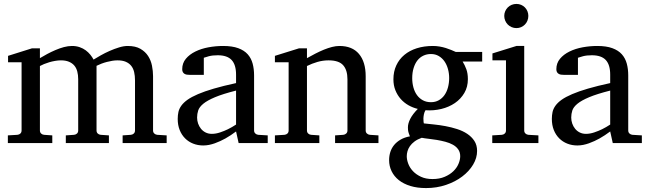

<svg xmlns="http://www.w3.org/2000/svg" viewBox="-20 -728 3303 977"><path d="M604 0V-39.1L646 -42Q655.3 -43 661.1 -48.8Q667 -54.7 667 -64V-318.8Q667 -342.3 662.6 -361.1Q658.2 -379.9 647.7 -393.1Q637.2 -406.2 620.1 -413.6Q603 -420.9 578.1 -420.9Q565.4 -420.9 551.5 -418.7Q537.6 -416.5 523.7 -412.8Q509.8 -409.2 496.3 -404.1Q482.9 -398.9 471.2 -393.1V-64Q471.2 -54.7 477.1 -48.8Q482.9 -43 492.2 -42L534.2 -39.1V0H314.9V-39.1L356.9 -42Q366.2 -43 372.1 -48.8Q377.9 -54.7 377.9 -64V-325.2Q377.9 -346.2 373.3 -364Q368.7 -381.8 358.2 -394.3Q347.7 -406.7 330.8 -413.8Q314 -420.9 290 -420.9Q275.9 -420.9 260.5 -418.2Q245.1 -415.5 231 -411.4Q216.8 -407.2 204.3 -402.1Q191.9 -397 183.1 -392.1V-64Q183.1 -54.7 189 -48.8Q194.8 -43 204.1 -42L246.1 -39.1V0H20V-39.1L68.8 -42Q78.1 -43 84 -48.8Q89.8 -54.7 89.8 -64V-411.1H21V-443.8L142.1 -481.9H183.1V-432.1Q199.7 -442.4 220 -453.1Q240.2 -463.9 261.7 -473.1Q283.2 -482.4 304.9 -488.3Q326.7 -494.1 346.2 -494.1Q367.7 -494.1 385.3 -488Q402.8 -481.9 416.3 -471.9Q429.7 -461.9 439.7 -449.5Q449.7 -437 456.1 -424.8Q471.2 -434.1 492.7 -446.3Q514.2 -458.5 538.1 -469Q562 -479.5 585.9 -486.8Q609.9 -494.1 629.9 -494.1Q669.4 -494.1 694.3 -479.7Q719.2 -465.3 733.6 -443.1Q748 -420.9 753.4 -393.6Q758.8 -366.2 758.8 -340.8V-64Q758.8 -54.7 764.9 -48.8Q771 -43 779.8 -42L828.1 -39.1V0Z M1181.2 -267.1Q1113.8 -250 1074.2 -233.4Q1034.7 -216.8 1014.4 -200Q994.1 -183.1 988.5 -165.8Q982.9 -148.4 982.9 -129.9Q982.9 -114.3 988 -99.4Q993.2 -84.5 1002.7 -72.8Q1012.2 -61 1026.1 -54Q1040 -46.9 1058.1 -46.9Q1078.1 -46.9 1099.9 -54.2Q1121.6 -61.5 1139.6 -70.3Q1160.6 -80.6 1181.2 -94.2ZM1194.3 0 1181.2 -59.1Q1154.8 -39.1 1127 -23.4Q1114.7 -16.6 1101.1 -10.3Q1087.4 -3.9 1073 1.2Q1058.6 6.3 1043.7 9.3Q1028.8 12.2 1014.2 12.2Q986.8 12.2 963.1 2.9Q939.5 -6.3 921.9 -23.9Q904.3 -41.5 894.3 -66.4Q884.3 -91.3 884.3 -123Q884.3 -141.6 887.9 -158.2Q891.6 -174.8 902.8 -190.4Q914.1 -206.1 934.3 -220.5Q954.6 -234.9 987.5 -249Q1020.5 -263.2 1068.1 -277.1Q1115.7 -291 1181.2 -305.2V-348.1Q1181.2 -398.4 1158.7 -422.6Q1136.2 -446.8 1087.9 -446.8Q1061.5 -446.8 1043 -441.9Q1024.4 -437 1017.1 -434.1V-347.2H944.3Q937.5 -347.2 930.9 -348.1Q924.3 -349.1 918.9 -352.3Q913.6 -355.5 910.4 -361.1Q907.2 -366.7 907.2 -376Q907.2 -406.7 925.8 -429Q944.3 -451.2 974.1 -465.8Q1003.9 -480.5 1041 -487.3Q1078.1 -494.1 1115.2 -494.1Q1161.6 -494.1 1192.1 -482.9Q1222.7 -471.7 1240.5 -451.7Q1258.3 -431.6 1265.6 -404.3Q1272.9 -377 1272.9 -344.2V-64Q1272.9 -54.7 1279.1 -48.8Q1285.2 -43 1293.9 -42L1342.3 -39.1V0Z M1685.1 0V-39.1L1727.1 -42Q1735.8 -43 1741.9 -48.8Q1748 -54.7 1748 -64V-324.2Q1748 -371.6 1726.1 -396.2Q1704.1 -420.9 1651.9 -420.9Q1623 -420.9 1595.2 -412.8Q1567.4 -404.8 1542 -392.1V-64Q1542 -54.7 1547.9 -48.8Q1553.7 -43 1563 -42L1605 -39.1V0H1378.9V-39.1L1427.7 -42Q1437 -43 1442.9 -48.8Q1448.7 -54.7 1448.7 -64V-411.1H1378.9V-443.8L1501 -481.9H1542V-432.1Q1563 -443.8 1584.7 -455.1Q1606.4 -466.3 1627.9 -475.1Q1649.4 -483.9 1669.4 -489Q1689.5 -494.1 1707 -494.1Q1772.5 -494.1 1806.6 -453.6Q1840.8 -413.1 1840.8 -339.8V-64Q1840.8 -54.7 1846.9 -48.8Q1853 -43 1861.8 -42L1905.8 -39.1V0Z M2321.8 66.9Q2321.8 46.4 2311.5 32Q2301.3 17.6 2284.4 8.3Q2267.6 -1 2246.3 -6.6Q2225.1 -12.2 2203.4 -15.9Q2181.6 -19.5 2161.4 -21.7Q2141.1 -23.9 2126 -26.9Q2104 -19 2089.4 -8.1Q2074.7 2.9 2065.9 15.6Q2057.1 28.3 2053.5 41.5Q2049.8 54.7 2049.8 66.9Q2049.8 85 2057.6 105.5Q2065.4 126 2081.5 143.1Q2097.7 160.2 2122.3 171.6Q2147 183.1 2180.7 183.1Q2216.3 183.1 2242.9 171.6Q2269.5 160.2 2287.1 143.1Q2304.7 126 2313.2 105.5Q2321.8 85 2321.8 66.9ZM2265.6 -331.1Q2265.6 -354.5 2259.5 -376.7Q2253.4 -398.9 2241.7 -415.8Q2230 -432.6 2212.6 -442.9Q2195.3 -453.1 2172.9 -453.1Q2151.9 -453.1 2134.3 -444.8Q2116.7 -436.5 2104.2 -420.7Q2091.8 -404.8 2084.7 -381.8Q2077.6 -358.9 2077.6 -330.1Q2077.6 -305.2 2083.7 -283Q2089.8 -260.7 2101.8 -244.1Q2113.8 -227.5 2131.6 -217.8Q2149.4 -208 2172.9 -208Q2195.3 -208 2212.6 -217.8Q2230 -227.5 2241.7 -244.1Q2253.4 -260.7 2259.5 -283.2Q2265.6 -305.7 2265.6 -331.1ZM2334 -415Q2345.2 -397 2353 -375.7Q2360.8 -354.5 2360.8 -325.2Q2360.8 -285.6 2342.8 -254.9Q2324.7 -224.1 2294.7 -203.6Q2264.6 -183.1 2225.8 -173.6Q2187 -164.1 2145 -167Q2139.2 -157.2 2137 -146Q2134.8 -134.8 2134.5 -125Q2134.3 -115.2 2135.3 -108.2Q2136.2 -101.1 2136.7 -100.1Q2159.2 -97.7 2188 -94.7Q2216.8 -91.8 2246.8 -86.2Q2276.9 -80.6 2305.9 -71.3Q2335 -62 2357.4 -47.1Q2379.9 -32.2 2393.8 -11Q2407.7 10.3 2407.7 40Q2407.7 75.7 2387.5 109.6Q2367.2 143.6 2332 170.2Q2296.9 196.8 2249.5 212.9Q2202.1 229 2147.9 229Q2103 229 2068.1 218.3Q2033.2 207.5 2009.3 188.5Q1985.4 169.4 1972.7 143.3Q1960 117.2 1960 86.9Q1960 64.9 1966.3 45.2Q1972.7 25.4 1985.8 9.5Q1999 -6.3 2018.8 -17.8Q2038.6 -29.3 2065.9 -34.2Q2063 -42 2061 -47.1Q2059.1 -52.2 2057.9 -56.9Q2056.6 -61.5 2056.2 -66.7Q2055.7 -71.8 2055.7 -80.1Q2055.7 -99.6 2067.6 -123.3Q2079.6 -147 2106 -173.8Q2081.1 -179.7 2058.6 -192.4Q2036.1 -205.1 2019 -224.4Q2002 -243.7 1991.9 -268.8Q1981.9 -293.9 1981.9 -324.2Q1981.9 -363.8 1996.6 -395.3Q2011.2 -426.8 2037.6 -448.7Q2064 -470.7 2100.8 -482.4Q2137.7 -494.1 2182.6 -494.1Q2200.2 -494.1 2217 -491.2Q2233.9 -488.3 2248.8 -483.6Q2263.7 -479 2276.4 -473.6Q2289.1 -468.3 2298.8 -463.9H2433.6V-415Z M2484.9 0V-39.1L2533.7 -42Q2543 -43 2548.8 -48.8Q2554.7 -54.7 2554.7 -64V-420.9H2485.8V-456.1L2607.9 -494.1H2647.5V-64Q2647.5 -54.7 2653.6 -48.8Q2659.7 -43 2668.5 -42L2719.7 -39.1V0ZM2668.5 -647Q2668.5 -634.3 2663.8 -622.8Q2659.2 -611.3 2650.9 -603Q2642.6 -594.7 2631.6 -589.8Q2620.6 -585 2607.9 -585Q2595.2 -585 2583.7 -589.8Q2572.3 -594.7 2564 -603Q2555.7 -611.3 2550.8 -622.8Q2545.9 -634.3 2545.9 -647Q2545.9 -659.7 2550.8 -670.9Q2555.7 -682.1 2564 -690.4Q2572.3 -698.7 2583.7 -703.4Q2595.2 -708 2607.9 -708Q2620.6 -708 2631.6 -703.4Q2642.6 -698.7 2650.9 -690.4Q2659.2 -682.1 2663.8 -670.9Q2668.5 -659.7 2668.5 -647Z M3085 -267.1Q3017.6 -250 2978 -233.4Q2938.5 -216.8 2918.2 -200Q2897.9 -183.1 2892.3 -165.8Q2886.7 -148.4 2886.7 -129.9Q2886.7 -114.3 2891.8 -99.4Q2897 -84.5 2906.5 -72.8Q2916 -61 2929.9 -54Q2943.8 -46.9 2961.9 -46.9Q2981.9 -46.9 3003.7 -54.2Q3025.4 -61.5 3043.5 -70.3Q3064.5 -80.6 3085 -94.2ZM3098.1 0 3085 -59.1Q3058.6 -39.1 3030.8 -23.4Q3018.6 -16.6 3004.9 -10.3Q2991.2 -3.9 2976.8 1.2Q2962.4 6.3 2947.5 9.3Q2932.6 12.2 2918 12.2Q2890.6 12.2 2866.9 2.9Q2843.3 -6.3 2825.7 -23.9Q2808.1 -41.5 2798.1 -66.4Q2788.1 -91.3 2788.1 -123Q2788.1 -141.6 2791.7 -158.2Q2795.4 -174.8 2806.6 -190.4Q2817.9 -206.1 2838.1 -220.5Q2858.4 -234.9 2891.4 -249Q2924.3 -263.2 2971.9 -277.1Q3019.5 -291 3085 -305.2V-348.1Q3085 -398.4 3062.5 -422.6Q3040 -446.8 2991.7 -446.8Q2965.3 -446.8 2946.8 -441.9Q2928.2 -437 2920.9 -434.1V-347.2H2848.1Q2841.3 -347.2 2834.7 -348.1Q2828.1 -349.1 2822.8 -352.3Q2817.4 -355.5 2814.2 -361.1Q2811 -366.7 2811 -376Q2811 -406.7 2829.6 -429Q2848.1 -451.2 2877.9 -465.8Q2907.7 -480.5 2944.8 -487.3Q2981.9 -494.1 3019 -494.1Q3065.4 -494.1 3095.9 -482.9Q3126.5 -471.7 3144.3 -451.7Q3162.1 -431.6 3169.4 -404.3Q3176.8 -377 3176.8 -344.2V-64Q3176.8 -54.7 3182.9 -48.8Q3189 -43 3197.8 -42L3246.1 -39.1V0Z"/></svg>

Font: BabelStone Ogham Pictish
Style: Bold
Weight: 700
Designer: Andrew West
Foundry: BabelStone
Version: Version 1.02 March 14, 2022